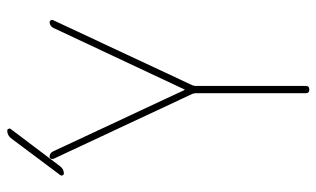

<svg xmlns="http://www.w3.org/2000/svg" viewBox="-195 -695 890 540"><g transform="rotate(-90 250.0 -425.0)"><path d="M79.1 -730.5Q89.8 -730.5 94.7 -719.7L266.6 -351.6Q266.6 -350.6 267.6 -350.6Q268.6 -350.6 268.6 -351.6L441.4 -719.7Q446.3 -729.5 457 -730.5Q460.9 -730.5 462.9 -727.1Q464.8 -723.6 462.9 -719.7L280.3 -329.1Q278.3 -323.2 278.3 -320.3V-9.8Q278.3 0 268.1 0Q257.8 0 257.8 -9.8V-320.3Q257.8 -323.2 255.9 -329.1L73.2 -719.7Q72.3 -723.6 73.7 -727.1Q75.2 -730.5 79.1 -730.5ZM32.2 -690.4Q28.3 -690.4 26.9 -693.8Q25.4 -697.3 27.3 -700.2L131.8 -839.8Q140.6 -849.6 152.3 -849.6Q156.2 -849.6 157.7 -846.2Q159.2 -842.8 157.2 -839.8L51.8 -700.2Q43.9 -690.4 32.2 -690.4Z"/></g></svg>

Font: Rounded Mgen+ 1mn thin
Style: Regular
Weight: 100
Designer: [Source Han Sans]
Ryoko NISHIZUKA  (kana & ideographs); Paul D. Hunt (Latin, Greek & Cyrillic); Wenlong ZHANG  (bopomofo
Version: Version 1.059.20150602